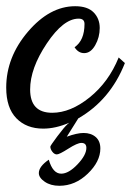

<svg xmlns="http://www.w3.org/2000/svg" viewBox="-26 -358 422 618"><path d="M-6 -76Q-6 -174 64 -256Q134 -338 216 -338Q256 -338 275.5 -318Q295 -298 295 -268Q295 -238 280.5 -212.5Q266 -187 245 -187Q226 -187 214 -206Q246 -228 246 -281Q246 -298 227 -298Q178 -298 124.5 -218Q71 -138 71 -70Q71 5 142 5Q201 5 262.5 -44.5Q324 -94 356 -173L376 -155Q329 -36 226 23L189 82Q222 70 243 70Q267 70 282 83Q297 96 297 120Q297 162 256.5 201Q216 240 165 240Q137 240 118 227Q99 214 99 199Q99 178 131 156Q144 201 171 201Q195 201 223.5 171Q252 141 252 118Q252 102 236 102Q223 102 194 120.5Q165 139 157 139Q149 139 142.5 130.5Q136 122 136 114Q136 111 158 81.5Q180 52 191 42L197 37Q153 56 113 56Q59 56 26.5 22.5Q-6 -11 -6 -76Z"/></svg>

Font: TypoPRO Dancing Script
Style: Bold
Weight: 700
Designer: Pablo Impallari
Foundry: Pablo Impallari. www.impallari.com Igino Marini. www.ikern.com
Version: Version 1.002